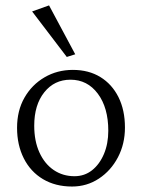

<svg xmlns="http://www.w3.org/2000/svg" viewBox="-20 -681 524 709"><path d="M246.1 7.8Q184.6 7.8 138.7 -19.5Q92.8 -46.9 67.9 -96.2Q43 -145.5 43 -209Q43 -272.5 70.3 -320.3Q97.7 -368.2 144.5 -395.5Q191.4 -422.9 249 -422.9Q307.6 -422.9 350.6 -396.5Q393.6 -370.1 417.5 -322.3Q441.4 -274.4 441.4 -210Q441.4 -149.4 415.5 -100.1Q389.6 -50.8 345.2 -21.5Q300.8 7.8 246.1 7.8ZM254.9 -30.3Q292 -30.3 319.8 -52.2Q347.7 -74.2 363.8 -112.3Q379.9 -150.4 379.9 -198.2Q379.9 -283.2 341.3 -335Q302.7 -386.7 240.2 -386.7Q180.7 -386.7 143.6 -340.3Q106.4 -293.9 106.4 -216.8Q106.4 -160.2 125.5 -118.2Q144.5 -76.2 178.2 -53.2Q211.9 -30.3 254.9 -30.3ZM226.6 -470.7 98.6 -638.7 161.1 -661.1 257.8 -480.5Z"/></svg>

Font: Crimson Pro ExtraLight
Style: Regular
Weight: 250
Designer: Jacques Le Bailly
Foundry: Baron von Fonthausen
Version: Version 1.003